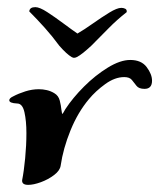

<svg xmlns="http://www.w3.org/2000/svg" viewBox="-20 -544 446 538"><path d="M79 -524Q91 -524 112.5 -510Q134 -496 157.5 -478.5Q181 -461 197 -450Q216 -461 240 -478Q264 -495 286 -508.5Q308 -522 320 -522Q326 -522 331 -519.5Q336 -517 335 -510Q307 -488 284.5 -465Q262 -442 236 -416Q223 -404 213 -396Q203 -388 195 -384Q193 -383 191 -382.5Q189 -382 187 -382Q185 -382 181 -384Q167 -392 146 -416Q127 -442 105.5 -466Q84 -490 62 -512Q63 -524 79 -524ZM59 -26Q41 -26 42 -39Q47 -64 50.5 -100.5Q54 -137 54 -171Q54 -205 48.5 -229.5Q43 -254 28 -254Q6 -255 6 -263Q6 -269 17 -274Q32 -282 51 -288Q70 -294 89 -294Q100 -294 111 -291.5Q122 -289 132 -283Q144 -276 147.5 -262Q151 -248 152 -237Q154 -225 154 -225Q156 -225 158.5 -230Q161 -235 163 -238Q184 -270 215.5 -301.5Q247 -333 282 -354.5Q317 -376 345 -376Q376 -376 391 -356Q406 -336 406 -318Q406 -295 385 -295Q369 -295 362.5 -303.5Q356 -312 349.5 -320Q343 -328 328 -328Q302 -328 275 -308.5Q248 -289 229 -266Q198 -229 177.5 -178.5Q157 -128 150 -80Q148 -66 131.5 -53.5Q115 -41 94.5 -33.5Q74 -26 59 -26Z"/></svg>

Font: Grechen Fuemen
Style: Regular
Weight: 400
Designer: Robert E. Leuschke
Foundry: Robert E. Leuschke
Version: Version 1.010; ttfautohint (v1.8.3)